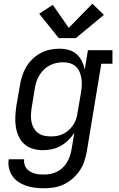

<svg xmlns="http://www.w3.org/2000/svg" viewBox="-20 -800 640 1033"><path d="M217 213Q192 213 168 210Q144 207 121.5 199.5Q99 192 80 179.5Q61 167 47.5 148Q34 129 28.5 105Q23 81 27 57H110Q108 70 111.5 83Q115 96 122.5 106Q130 116 141 122.5Q152 129 164.5 133Q177 137 190.5 138Q204 139 217 139Q235 139 253 135.5Q271 132 287.5 123.5Q304 115 318 101.5Q332 88 341.5 71.5Q351 55 356.5 38Q362 21 365 3L380 -85Q366 -64 347 -45.5Q328 -27 305.5 -14.5Q283 -2 258.5 3Q234 8 210 8Q210 8 210 8Q210 8 210 8Q182 8 155.5 0Q129 -8 110 -25.5Q91 -43 80 -67.5Q69 -92 65 -118.5Q61 -145 62.5 -173.5Q64 -202 68 -230L87 -340Q91 -365 99 -390.5Q107 -416 120.5 -439Q134 -462 154 -481.5Q174 -501 198 -514Q222 -527 248 -532.5Q274 -538 299 -538Q325 -538 349 -531.5Q373 -525 391 -509.5Q409 -494 420 -472Q431 -450 436 -426L453 -530H585V-457H525L447 15Q442 42 433.5 68Q425 94 409 117.5Q393 141 371 160.5Q349 180 323.5 192Q298 204 271 208.5Q244 213 217 213ZM254 -66Q271 -66 288 -69Q305 -72 321 -80Q337 -88 350.5 -100.5Q364 -113 374 -128Q384 -143 389.5 -159.5Q395 -176 397 -193L416 -303Q419 -322 420 -341Q421 -360 418 -378.5Q415 -397 408 -413.5Q401 -430 388 -442Q375 -454 357 -459.5Q339 -465 320 -465Q301 -465 283 -461Q265 -457 248 -448.5Q231 -440 217 -426.5Q203 -413 193 -397Q183 -381 177 -363.5Q171 -346 168 -328L150 -218Q147 -199 146.5 -180Q146 -161 149.5 -143.5Q153 -126 162 -110.5Q171 -95 185 -84.5Q199 -74 217 -70Q235 -66 254 -66ZM388 -595H296L191 -726L264 -774L350 -650L477 -780L539 -720Z"/></svg>

Font: Iosevka Curly Slab ExObl
Style: Regular
Weight: 400
Width: 7
Italic angle: -9°
Monospace: yes
Designer: Belleve Invis
Foundry: Belleve Invis
Version: Version 11.1.0; ttfautohint (v1.8.3)